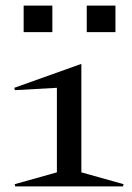

<svg xmlns="http://www.w3.org/2000/svg" viewBox="-20 -662 470 682"><path d="M269 -49.8 418.9 -7.8 417 0H34.2L32.2 -7.8L182.1 -49.8V-350.1L33.2 -341.8L30.8 -350.1L269 -435.1ZM64 -547.9V-642.1H166V-547.9ZM288.1 -547.9V-642.1H390.1V-547.9Z"/></svg>

Font: Halibut Exp
Style: Regular
Weight: 400
Width: 7
Designer: Matteo Maggi
Foundry: Collletttivo
Version: Version 3.080 | FøM Fix